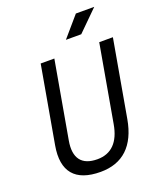

<svg xmlns="http://www.w3.org/2000/svg" viewBox="-162 -993 915 1103"><g transform="rotate(-20 295.0 -442.0)"><path d="M260.7 9.8C396 9.8 480 -68.4 507.3 -222.7L590.3 -693.4H506.8L423.8 -222.7C405.8 -118.2 353 -64.9 268.1 -64.9C171.9 -64.9 130.9 -119.1 149.4 -222.7L232.4 -693.4H148.9L65.9 -222.7C39.1 -69.8 105.5 9.8 260.7 9.8ZM331.5 -771.5H425.3L549.3 -894H437Z"/></g></svg>

Font: Cascadia Mono SemiLight
Style: Italic
Weight: 350
Italic angle: -10°
Monospace: yes
Designer: Aaron Bell
Foundry: Saja Typeworks
Version: Version 2404.023